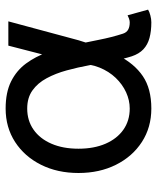

<svg xmlns="http://www.w3.org/2000/svg" viewBox="44 -602 567 695"><g transform="rotate(-90 327.5 -254.5)"><path d="M282.2 -439.5Q321.3 -439.5 347.9 -420.4Q374.5 -401.4 391.8 -369.1Q409.2 -336.9 420.2 -296.6Q431.2 -256.3 439 -213.9Q446.8 -171.4 454.1 -131.6Q461.4 -91.8 471.2 -61Q480 -34.7 496.6 -19Q513.2 -3.4 537.8 3.2Q562.5 9.8 594.2 9.8Q606 9.8 619.1 6.3Q632.3 2.9 640.1 -2L619.6 -76.2Q615.2 -73.7 607.7 -71Q600.1 -68.4 594.2 -68.4Q578.1 -68.4 567.9 -74Q557.6 -79.6 553.2 -92.8Q540 -133.3 530.8 -180.4Q521.5 -227.5 511.5 -275.1Q501.5 -322.8 485.8 -366.2Q470.2 -409.7 445.1 -443.8Q419.9 -478 380.4 -497.8Q340.8 -517.6 282.2 -517.6Q213.9 -517.6 161.1 -483.4Q108.4 -449.2 78.6 -389.6Q48.8 -330.1 48.8 -253.9Q48.8 -177.7 78.6 -118.2Q108.4 -58.6 161.1 -24.4Q213.9 9.8 282.2 9.8Q354 9.8 399.4 -21Q444.8 -51.8 474.6 -110.8Q504.4 -169.9 529.3 -253.9L597.7 -507.8H509.8L444.3 -253.9Q444.3 -211.9 430.4 -177.7Q416.5 -143.6 393.1 -119.1Q369.6 -94.7 340.8 -81.5Q312 -68.4 282.2 -68.4Q238.3 -68.4 205.6 -91.3Q172.9 -114.3 154.8 -156Q136.7 -197.8 136.7 -253.9Q136.7 -310.1 154.8 -351.8Q172.9 -393.6 205.6 -416.5Q238.3 -439.5 282.2 -439.5Z"/></g></svg>

Font: Giphurs
Style: Regular
Weight: 400
Version: Version 2.010